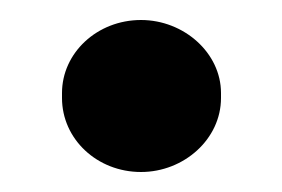

<svg xmlns="http://www.w3.org/2000/svg" viewBox="-20 -160 282 192"><path d="M121 12C164 12 201 -21 201 -62V-67C201 -107 164 -140 121 -140C77 -140 42 -107 42 -67V-62C42 -21 77 12 121 12Z"/></svg>

Font: Fixel Display SemiBold
Style: Regular
Weight: 600
Designer: AlfaBravo + MacPaw
Foundry: Kyrylo Tkachov, Marchela Mozhyna, Serhii Makarenko, Maria Weinstein, Zakhar Kryvoshyya
Version: Version 1.211